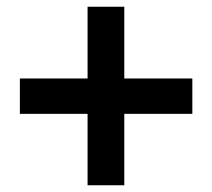

<svg xmlns="http://www.w3.org/2000/svg" viewBox="-20 -660 630 570"><path d="M240 -110V-322H39V-427H240V-640H349V-427H551V-322H349V-110Z"/></svg>

Font: Noto Sans TC Thin
Style: Bold
Weight: 700
Version: Version 2.004-H2;hotconv 1.0.118;makeotfexe 2.5.65603